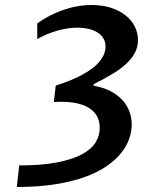

<svg xmlns="http://www.w3.org/2000/svg" viewBox="-20 -745 622 765"><path d="M529.8 -585.4Q529.8 -558.1 517.8 -535.2Q505.9 -512.2 483.4 -491.2Q460.9 -470.2 428 -450.4Q395 -430.7 353.5 -409.7Q353.5 -408.2 353.3 -406.5Q353 -404.8 353 -403.3Q390.6 -397 419.2 -382.3Q447.8 -367.7 466.8 -347.2Q485.8 -326.7 495.4 -301.3Q504.9 -275.9 504.9 -248.5Q504.9 -221.7 495.1 -192.9Q485.4 -164.1 463.6 -136.5Q441.9 -108.9 406.7 -84.2Q371.6 -59.6 320.6 -40.8Q269.5 -22 201.7 -11Q133.8 0 46.9 0L56.6 -85.9Q146 -85.9 207.3 -97.9Q268.6 -109.9 306.4 -130.1Q344.2 -150.4 360.8 -177.5Q377.4 -204.6 377.4 -234.9Q377.4 -267.6 362.3 -288.8Q347.2 -310.1 321.8 -321.8Q296.4 -333.5 263.2 -337.2Q230 -340.8 194.3 -338.4L202.1 -403.8Q220.2 -409.7 241.9 -417.7Q263.7 -425.8 285.6 -436Q307.6 -446.3 328.4 -459.2Q349.1 -472.2 365 -487.5Q380.9 -502.9 390.6 -521Q400.4 -539.1 400.4 -559.6Q400.4 -579.1 391.1 -593.5Q381.8 -607.9 366.5 -616.9Q351.1 -626 331.1 -630.4Q311 -634.8 289.1 -634.8Q269 -634.8 248 -631.6Q227.1 -628.4 206.3 -622.3Q185.5 -616.2 165.8 -607.9Q146 -599.6 128.4 -589.4V-651.9Q150.9 -668 176.5 -681.4Q202.1 -694.8 229.7 -704.6Q257.3 -714.4 286.6 -719.7Q315.9 -725.1 345.2 -725.1Q388.2 -725.1 422.4 -713.9Q456.5 -702.6 480.5 -683.6Q504.4 -664.6 517.1 -639.2Q529.8 -613.8 529.8 -585.4Z"/></svg>

Font: Proza Libre
Style: Medium Italic
Weight: 500
Designer: Jasper de Waard
Foundry: Jasper de Waard
Version: Version 1.000; ttfautohint (v1.4.1.8-43bc)